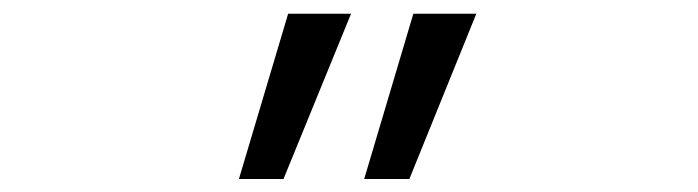

<svg xmlns="http://www.w3.org/2000/svg" viewBox="-20 -540 1040 286"><path d="M589.8 -273.4H522.5L595.7 -519.5H689.5ZM402.3 -273.4H335.9L409.2 -519.5H502.9Z"/></svg>

Font: Gen Shin Gothic Monospace Normal
Style: Regular
Weight: 350
Designer: [Source Han Sans]
Ryoko NISHIZUKA  (kana & ideographs); Paul D. Hunt (Latin, Greek & Cyrillic); Wenlong ZHANG  (bopomofo
Version: Version 1.002.20150607